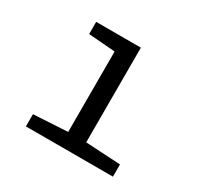

<svg xmlns="http://www.w3.org/2000/svg" viewBox="-121 -677 842 819"><g transform="rotate(30 300.0 -268.0)"><path d="M264.2 -465.8 132.8 -476.1V-536.1H353V-69.8L524.9 -60.1V0H96.2V-60.1L264.2 -69.8Z"/></g></svg>

Font: Noto Mono
Style: Regular
Weight: 400
Designer: Monotype Design Team
Foundry: Monotype Imaging Inc.
Version: Version 1.00